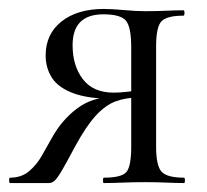

<svg xmlns="http://www.w3.org/2000/svg" viewBox="-22 -409 463 429"><path d="M389 -12Q391.2 -12 391.2 -6Q391.2 0 389 0Q372 0 349.5 -1Q327 -2 302.2 -2Q275 -2 252.5 -1Q230 0 210 0Q208 0 208 -6Q208 -12 210 -12Q250.2 -12 260.7 -25Q271.2 -38 271.2 -81V-193L287 -191Q259.4 -191 236.6 -182.6Q213.8 -174.2 192.1 -150.7Q170.4 -127.2 145.4 -81Q127.2 -46.8 117 -29.3Q106.8 -11.8 100.7 -5.9Q94.6 0 87 0H0.4Q-1.6 0 -1.6 -6Q-1.6 -12 0.4 -12Q25.8 -12 42.8 -26.3Q59.8 -40.6 71.5 -61.2Q83.2 -81.8 94 -101Q115.8 -140.6 149.8 -166.3Q183.8 -192 228 -192L235 -188Q176.4 -188 142.4 -200.5Q108.4 -213 94.2 -235Q80 -257 80 -285Q80 -333 115.4 -361Q150.8 -389 210 -389Q227.2 -389 255.1 -386.5Q283 -384 302.2 -384Q327 -384 348.6 -385Q370.2 -386 388 -386Q390.2 -386 390.2 -380Q390.2 -374 388 -374Q351 -374 338.9 -361.5Q326.8 -349 326.8 -305V-81Q326.8 -38 339.4 -25Q352 -12 389 -12ZM140.2 -308Q140.2 -262 163.2 -232Q186.2 -202 232 -202Q246 -202 263 -204Q280 -206 290 -208L271.2 -200V-303Q271.2 -349 259.2 -363Q247.2 -377 209 -377Q140.2 -377 140.2 -308Z"/></svg>

Font: Cormorant Light
Style: Regular
Weight: 300
Designer: Christian Thalmann (Catharsis Fonts)
Foundry: Catharsis Fonts
Version: Version 4.000